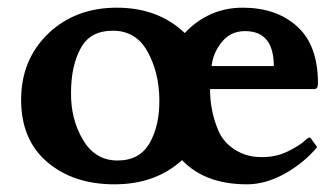

<svg xmlns="http://www.w3.org/2000/svg" viewBox="-20 -468 861 500"><path d="M693 -296Q693 -387 618 -387Q581 -387 558 -359Q535 -331 531 -296ZM395 -210Q394 -280 364 -334Q334 -388 274 -388Q214 -388 190 -342Q165 -296 165 -227Q164 -158 196 -104Q228 -50 286 -50Q344 -50 370 -96Q396 -142 395 -210ZM799 -236H527Q527 -178 549 -127Q562 -97 592 -78Q622 -59 659 -59Q698 -58 730 -74Q762 -90 774 -102Q786 -114 790 -107L806 -85Q772 -44 722 -16Q672 12 623 12Q514 12 454 -51Q385 12 278 12Q171 12 103 -46Q35 -104 35 -208Q35 -312 105 -380Q176 -448 284 -448Q392 -448 461 -382Q524 -448 612 -448Q700 -448 754 -399Q808 -350 808 -251Q808 -236 799 -236Z"/></svg>

Font: Lusitana
Style: Bold
Weight: 700
Designer: Ana Paula Megda
Foundry: Ana Paula Megda
Version: Version 1.001; ttfautohint (v1.4.1)